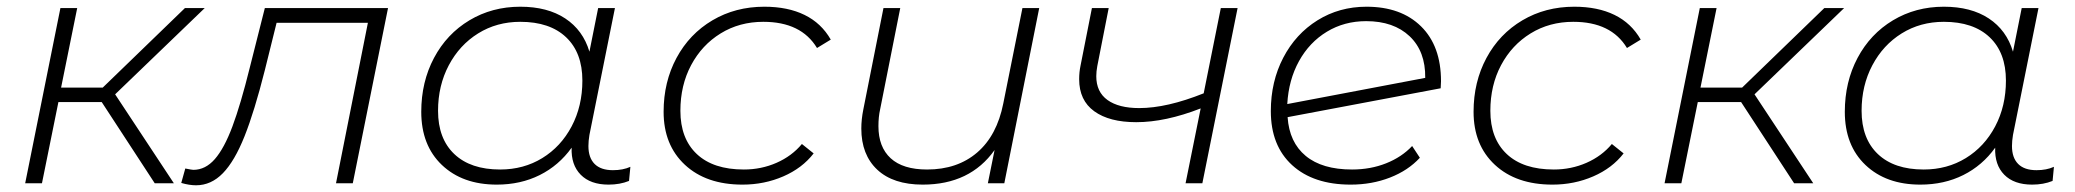

<svg xmlns="http://www.w3.org/2000/svg" viewBox="-20 -546 6183 572"><path d="M323 -265 498 0H441L283 -242H154L105 0H55L160 -522H210L162 -285H286L531 -522H590Z M1136 -522 1031 0H981L1076 -478H804L769 -337Q738 -214 708.5 -140Q679 -66 644 -30Q609 6 564 6Q544 6 520 -1L532 -44Q552 -40 556 -40Q592 -40 620 -72Q648 -104 672.5 -169.5Q697 -235 724 -344L769 -522Z M1858 -49 1854 -7Q1827 4 1793 4Q1739 4 1710 -25.5Q1681 -55 1683 -106Q1645 -53 1588 -24.5Q1531 4 1460 4Q1358 4 1296.5 -54.5Q1235 -113 1235 -213Q1235 -302 1273 -373.5Q1311 -445 1378.5 -485.5Q1446 -526 1530 -526Q1611 -526 1664 -491Q1717 -456 1736 -392L1762 -522H1812L1736 -144Q1733 -126 1733 -111Q1733 -76 1751.5 -57.5Q1770 -39 1806 -39Q1836 -39 1858 -49ZM1715 -306Q1715 -389 1666.5 -435Q1618 -481 1530 -481Q1460 -481 1404.5 -446.5Q1349 -412 1317 -351.5Q1285 -291 1285 -216Q1285 -133 1333.5 -87Q1382 -41 1470 -41Q1540 -41 1595.5 -75Q1651 -109 1683 -169.5Q1715 -230 1715 -306Z M1957 -213Q1957 -302 1995.5 -373.5Q2034 -445 2102.5 -485.5Q2171 -526 2257 -526Q2327 -526 2377 -501.5Q2427 -477 2455 -428L2414 -403Q2367 -481 2254 -481Q2183 -481 2127 -446.5Q2071 -412 2039 -352Q2007 -292 2007 -216Q2007 -133 2056 -87Q2105 -41 2196 -41Q2248 -41 2293.5 -61Q2339 -81 2369 -117L2404 -89Q2370 -45 2313.5 -20.5Q2257 4 2192 4Q2084 4 2020.5 -55Q1957 -114 1957 -213Z M3076 -522 2972 0H2923L2943 -99Q2870 4 2729 4Q2641 4 2593.5 -40.5Q2546 -85 2546 -163Q2546 -190 2552 -220L2612 -522H2662L2602 -220Q2597 -198 2597 -170Q2597 -108 2633.5 -74.5Q2670 -41 2742 -41Q2832 -41 2891 -91.5Q2950 -142 2969 -238L3026 -522Z M3667 -522 3562 0H3512L3557 -223Q3452 -182 3365 -182Q3285 -182 3240 -214.5Q3195 -247 3195 -310Q3195 -331 3199 -350L3233 -522H3283L3249 -349Q3246 -333 3246 -319Q3246 -272 3279.5 -248Q3313 -224 3374 -224Q3456 -224 3566 -268L3617 -522Z M4273 -304 4272 -283 3816 -197Q3821 -122 3870 -81.5Q3919 -41 4008 -41Q4063 -41 4109.5 -59.5Q4156 -78 4187 -111L4210 -76Q4175 -38 4121 -17Q4067 4 4004 4Q3893 4 3829.5 -54Q3766 -112 3766 -215Q3766 -303 3803 -374Q3840 -445 3905 -485.5Q3970 -526 4051 -526Q4154 -526 4213.5 -467.5Q4273 -409 4273 -304ZM3815 -236 4226 -314Q4227 -393 4179.5 -438Q4132 -483 4050 -483Q3985 -483 3933 -451.5Q3881 -420 3850 -364Q3819 -308 3815 -236Z M4370 -213Q4370 -302 4408.5 -373.5Q4447 -445 4515.5 -485.5Q4584 -526 4670 -526Q4740 -526 4790 -501.5Q4840 -477 4868 -428L4827 -403Q4780 -481 4667 -481Q4596 -481 4540 -446.5Q4484 -412 4452 -352Q4420 -292 4420 -216Q4420 -133 4469 -87Q4518 -41 4609 -41Q4661 -41 4706.5 -61Q4752 -81 4782 -117L4817 -89Q4783 -45 4726.5 -20.5Q4670 4 4605 4Q4497 4 4433.5 -55Q4370 -114 4370 -213Z M5207 -265 5382 0H5325L5167 -242H5038L4989 0H4939L5044 -522H5094L5046 -285H5170L5415 -522H5474Z M6099 -49 6095 -7Q6068 4 6034 4Q5980 4 5951 -25.5Q5922 -55 5924 -106Q5886 -53 5829 -24.5Q5772 4 5701 4Q5599 4 5537.5 -54.5Q5476 -113 5476 -213Q5476 -302 5514 -373.5Q5552 -445 5619.5 -485.5Q5687 -526 5771 -526Q5852 -526 5905 -491Q5958 -456 5977 -392L6003 -522H6053L5977 -144Q5974 -126 5974 -111Q5974 -76 5992.5 -57.5Q6011 -39 6047 -39Q6077 -39 6099 -49ZM5956 -306Q5956 -389 5907.5 -435Q5859 -481 5771 -481Q5701 -481 5645.5 -446.5Q5590 -412 5558 -351.5Q5526 -291 5526 -216Q5526 -133 5574.5 -87Q5623 -41 5711 -41Q5781 -41 5836.5 -75Q5892 -109 5924 -169.5Q5956 -230 5956 -306Z"/></svg>

Font: Montserrat Alternates Light
Style: Italic
Weight: 300
Italic angle: -11.3°
Designer: Julieta Ulanovsky
Foundry: Julieta Ulanovsky
Version: Version 7.200